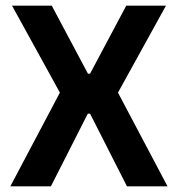

<svg xmlns="http://www.w3.org/2000/svg" viewBox="-20 -659 629 679"><path d="M16.5 0 199.5 -346V-317.5L22.5 -639H163L291 -398.5H298.5L426.5 -639H567L389.5 -317.5V-346L572.5 0H429L298.5 -257H290.5L160 0Z"/></svg>

Font: Anek Odia SemiBold
Style: Regular
Weight: 600
Version: Version 1.003